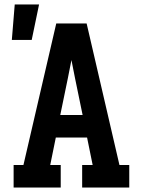

<svg xmlns="http://www.w3.org/2000/svg" viewBox="-20 -840 640 860"><path d="M41 0V-101H85L232 -735H368L515 -101H559V0H348V-101H395L370 -224H230L205 -101H252V0ZM350 -325 316 -490Q312 -510 308 -530.5Q304 -551 300 -571Q296 -551 292 -530.5Q288 -510 284 -490L250 -325ZM33 -661 46 -820H155L122 -661Z"/></svg>

Font: Iosevka HT Extended
Style: Bold
Weight: 700
Width: 7
Monospace: yes
Designer: Belleve Invis
Foundry: Belleve Invis
Version: Version 32.3.0; ttfautohint (v1.8.4)